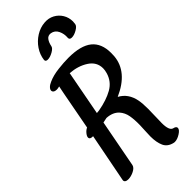

<svg xmlns="http://www.w3.org/2000/svg" viewBox="-348 -1151 1219 1219"><g transform="rotate(-45 261.5 -541.5)"><path d="M493 -980Q493 -972 491 -958Q489 -942 463 -927Q437 -912 416 -912Q395 -912 396 -930Q399 -963 385 -992Q371 -1021 340 -1026Q316 -1029 303 -1011Q290 -993 285 -967Q283 -951 256.5 -936Q230 -921 209 -921Q189 -921 190 -937Q195 -979 219.5 -1015.5Q244 -1052 281.5 -1075.5Q319 -1099 361 -1102Q398 -1105 428 -1089Q458 -1073 475.5 -1044Q493 -1015 493 -980ZM355 -440Q417 -407 432 -330Q438 -299 438 -250Q438 -221 436 -163L435 -125Q435 -57 463 -50Q486 -45 486 -31Q486 -15 459 2Q432 19 409 19Q404 19 401 18Q356 8 340 -27Q324 -62 324 -116Q324 -135 326 -169Q328 -201 328 -213Q329 -262 322.5 -298.5Q316 -335 293 -361Q264 -393 210 -396Q201 -394 176 -389L115 -68Q111 -49 84.5 -35.5Q58 -22 32 -22Q18 -22 10 -28Q2 -34 4 -45Q42 -243 68 -374Q39 -373 39 -391Q39 -402 51.5 -417.5Q64 -433 80 -440L129 -700Q133 -716 139 -750Q126 -746 114 -746Q100 -746 92 -752Q84 -758 84 -767Q84 -777 94.5 -788Q105 -799 124 -807Q163 -825 217 -831Q268 -837 309 -837Q419 -837 471 -795Q523 -753 523 -667Q523 -648 522 -638Q511 -509 355 -440ZM418 -634Q418 -691 367 -724Q316 -757 246 -762L189 -461Q196 -461 210 -463Q289 -477 342 -507Q395 -537 412 -596Q418 -617 418 -634Z"/></g></svg>

Font: Sedgwick Ave
Style: Regular
Weight: 400
Designer: Kevin Burke, Pedro Vergani
Foundry: Google, Inc.
Version: Version 1.000